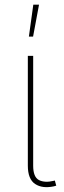

<svg xmlns="http://www.w3.org/2000/svg" viewBox="-20 -780 270 805"><path d="M207 1Q158.2 11.7 127.4 -8.5Q96.7 -28.8 96.7 -85.4V-545.9H119.1V-85.4Q119.1 -37.6 143.3 -25.1Q167.5 -12.7 206.1 -22Q209 -22.9 208 -22.7Q207 -22.5 210 -22.9L215.8 -1.5Q213.9 -1 211.7 -0.5Q209.5 0 207 1ZM101.1 -626.5 119.6 -760.3H143.6L118.7 -626.5Z"/></svg>

Font: Inter Thin
Style: Regular
Weight: 250
Designer: Rasmus Andersson
Foundry: rsms
Version: Version 4.001;git-66647c0bb